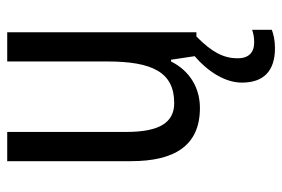

<svg xmlns="http://www.w3.org/2000/svg" viewBox="-148 -430 800 545"><g transform="rotate(-90 252.5 -157.0)"><path d="M360 117C360 78 377 44 422 0H434V-537H351V-253C351 -126 321 -63 233 -63C177 -63 151 -106 151 -199V-537H68V-186C68 -62 112 10 219 10C275 10 324 -18 351 -72H356L366 -5C323 32 291 81 291 129C291 190 323 223 389 223C411 223 428 219 441 214V158C433 161 422 164 405 164C376 164 360 148 360 117Z"/></g></svg>

Font: Noto Sans Khmer Condensed
Style: Regular
Weight: 400
Width: 3
Designer: Danh Hong and the Monotype Design Team
Foundry: Monotype Imaging Inc.
Version: Version 2.004